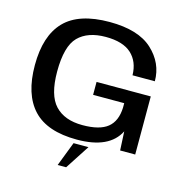

<svg xmlns="http://www.w3.org/2000/svg" viewBox="-121 -793 1038 1076"><g transform="rotate(15 398.0 -255.0)"><path d="M375.5 4Q202.5 4 121.5 -82.8Q40.5 -169.5 40.5 -339Q40.5 -509.5 123.2 -595Q206 -680.5 384 -680.5Q550.5 -680.5 632 -605.5Q713.5 -530.5 713.5 -425H584Q582.5 -504 533.5 -549Q484.5 -594 384.5 -594Q280.5 -594 225.5 -538.8Q170.5 -483.5 170.5 -336.5Q170.5 -199 225.5 -140.8Q280.5 -82.5 384.5 -82.5Q484 -82.5 530.2 -119.8Q576.5 -157 579.5 -236V-262H399V-337H713.5V0H626L620.5 -109.5Q563.5 4 375.5 4ZM308.8 169.2 363.3 27.9H449.8L358 169.2Z"/></g></svg>

Font: Anybody ExtraExpanded Medium
Style: Regular
Weight: 500
Width: 8
Designer: Tyler Finck
Foundry: Etcetera Type Company
Version: Version 1.010; ttfautohint (v1.8.3) -l 8 -r 50 -G 200 -x 14 